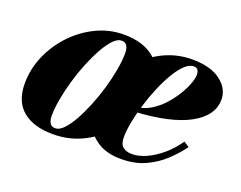

<svg xmlns="http://www.w3.org/2000/svg" viewBox="-83 -621 982 781"><g transform="rotate(20 408.0 -230.0)"><path d="M201.5 10Q117.5 10 70.5 -28.8Q23.5 -67.5 23.5 -146Q23.5 -207.5 48.5 -265.5Q73.5 -323.5 117 -369.5Q160.5 -415.5 216.8 -442.8Q273 -470 335.5 -470Q419.5 -470 468.2 -429.2Q517 -388.5 517 -310Q517 -250 492.8 -193Q468.5 -136 425.5 -90Q382.5 -44 325.2 -17Q268 10 201.5 10ZM202 -16Q219.5 -16 238 -35.2Q256.5 -54.5 274.8 -87.2Q293 -120 309.5 -160.5Q326 -201 338.5 -244.2Q351 -287.5 358.2 -328Q365.5 -368.5 365.5 -400Q365.5 -420.5 358.2 -432Q351 -443.5 335 -443.5Q317.5 -443.5 299 -424.2Q280.5 -405 262.2 -372.2Q244 -339.5 227.5 -299Q211 -258.5 198.5 -215.2Q186 -172 178.8 -131.5Q171.5 -91 171.5 -59.5Q171.5 -39 178.8 -27.5Q186 -16 202 -16ZM496 10Q438.5 10 400.8 -11.8Q363 -33.5 344.2 -69.8Q325.5 -106 325.5 -150Q325.5 -213.5 349.5 -271Q373.5 -328.5 415.5 -373.5Q457.5 -418.5 513 -444.2Q568.5 -470 631.5 -470Q710.5 -470 754.2 -437Q798 -404 798 -356.5Q798 -322 777.8 -293.2Q757.5 -264.5 717.5 -242.5Q677.5 -220.5 617.8 -207Q558 -193.5 479 -189.5V-210Q511 -212 539.8 -228.5Q568.5 -245 592 -270Q615.5 -295 633 -323Q650.5 -351 660 -376.2Q669.5 -401.5 669.5 -417.5Q669.5 -429.5 664.5 -437.5Q659.5 -445.5 646 -445.5Q627.5 -445.5 607.5 -426.5Q587.5 -407.5 568.5 -375.2Q549.5 -343 533 -303.5Q516.5 -264 504 -222.8Q491.5 -181.5 484.2 -143.5Q477 -105.5 477 -77.5Q477 -47.5 492 -35.8Q507 -24 531 -24Q560.5 -24 593.8 -39.2Q627 -54.5 658.8 -81.8Q690.5 -109 715 -145L738.5 -129.5Q713.5 -95.5 679.5 -63.5Q645.5 -31.5 600.5 -10.8Q555.5 10 496 10Z"/></g></svg>

Font: Bodoni Moda 9pt ExtraBold
Style: Italic
Weight: 800
Italic angle: -13°
Designer: Owen Earl
Foundry: indestructible type
Version: Version 2.004